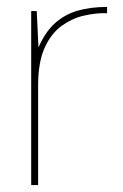

<svg xmlns="http://www.w3.org/2000/svg" viewBox="-20 -534 355 554"><path d="M70 0V-502H86L91 -397Q110 -441 138 -466.5Q166 -492 203.5 -503Q241 -514 289 -514V-496H280Q253 -496 220.5 -488.5Q188 -481 158 -459.5Q128 -438 109 -396.5Q90 -355 90 -287V0Z"/></svg>

Font: DM Sans 16pt Thin
Style: Regular
Weight: 250
Version: Version 4.004;gftools[0.9.30]